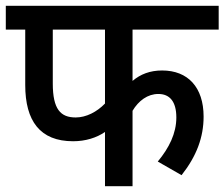

<svg xmlns="http://www.w3.org/2000/svg" viewBox="-20 -642 774 662"><path d="M437 -540H734V-622H0V-540H67V-349C67 -225 118 -155 232 -155C275 -155 313 -167 342 -187V0H437V-260C458 -295 489 -318 526 -318C565 -318 588 -292 588 -237C588 -182 563 -132 524 -85L606 -38C658 -104 682 -169 682 -240C682 -341 628 -399 539 -399C497 -399 464 -386 437 -363ZM162 -540H342V-285C314 -256 277 -237 241 -237C189 -237 162 -265 162 -354Z"/></svg>

Font: Noto Sans Devanagari SemiCondensed Medium
Style: Regular
Weight: 500
Width: 4
Designer: Jelle Bosma - Monotype Design Team
Foundry: Monotype Imaging Inc.
Version: Version 2.004